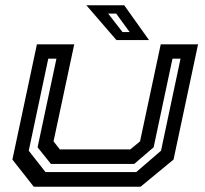

<svg xmlns="http://www.w3.org/2000/svg" viewBox="-20 -708 776 728"><path d="M108 0 27 -103 120 -540H261.5L183 -172L207 -141.5H474L511 -172L589.5 -540H731L638 -103L513 0ZM152.5 -55.5H496.5L590.5 -136.5L664.5 -485.5H634L562.5 -149.5L489 -86.5H173L122.5 -149.5L194 -485.5H163L89 -136.5ZM545 -556H421.5L307.5 -688H451ZM471.5 -586.5 420.5 -656.5H390L444.5 -586.5Z"/></svg>

Font: Tourney Expanded SemiBold
Style: Italic
Weight: 600
Width: 7
Italic angle: -12°
Designer: Tyler Finck
Foundry: Etcetera Type Co
Version: Version 1.010; ttfautohint (v1.8.3)